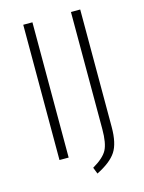

<svg xmlns="http://www.w3.org/2000/svg" viewBox="-120 -755 705 938"><g transform="rotate(-15 233.0 -286.0)"><path d="M138.2 -684.1V0H91.8V-684.1ZM379.9 -684.1V-89.8Q379.9 -7.3 352.5 34.4Q325.2 76.2 253.9 111.8L241.2 79.1Q297.4 46.4 315.2 12.9Q333 -20.5 333 -91.8V-684.1Z"/></g></svg>

Font: Fira Sans Compressed ExtraLight
Style: Regular
Weight: 250
Width: 1
Designer: Carrois Corporate & Edenspiekermann AG
Foundry: Carrois Corporate GbR & Edenspiekermann AG
Version: Version 4.203;PS 004.203;hotconv 1.0.88;makeotf.lib2.5.64775